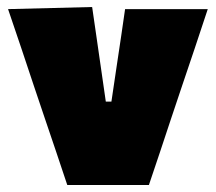

<svg xmlns="http://www.w3.org/2000/svg" viewBox="-20 -528 616 548"><path d="M172 0Q156.5 -47 140.2 -95Q124 -143 108 -190L78 -279Q59.5 -334.5 40.8 -390.5Q22 -446.5 3 -502L243 -508Q249 -467 255 -425.2Q261 -383.5 267 -342L282 -238H298L313.5 -342.5Q320 -386 326 -426Q332 -466 337 -502H573Q554.5 -446 535.8 -390Q517 -334 498 -278L468 -188.5Q452.5 -141.5 436.8 -94.5Q421 -47.5 405 0Z"/></svg>

Font: Commissioner Black
Style: Regular
Weight: 900
Designer: Kostas Bartsokas
Foundry: Kostas Bartsokas
Version: Version 1.000; ttfautohint (v1.8.3)